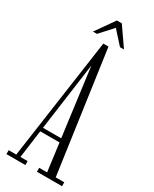

<svg xmlns="http://www.w3.org/2000/svg" viewBox="-214 -884 748 935"><g transform="rotate(30 160.0 -416.0)"><path d="M4.5 0V-22H47L144 -702H173L269 -22H317V0H176V-22H220.5L200 -178.5H91.5L70.5 -22H111V0ZM94.5 -200H197L147 -581ZM71 -727.5 145 -832.5H172.5L245.5 -727.5H223L158.5 -799L93.5 -727.5Z"/></g></svg>

Font: Imbue 50pt ExtraLight
Style: Regular
Weight: 200
Designer: Tyler Finck
Foundry: Etcetera Type Company
Version: Version 1.102; ttfautohint (v1.8.3)